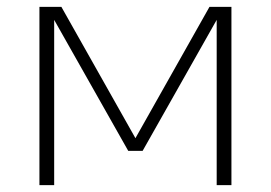

<svg xmlns="http://www.w3.org/2000/svg" viewBox="-20 -540 790 560"><path d="M95 0V-520H159L375 -137L591 -520H655V0H612V-482L396 -100H354L138 -482V0Z"/></svg>

Font: Zed Sans Extralight Extended
Style: Regular
Weight: 200
Width: 7
Designer: Belleve Invis
Foundry: Belleve Invis
Version: Version 1.0.0; ttfautohint (v1.8.4)